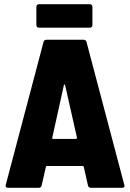

<svg xmlns="http://www.w3.org/2000/svg" viewBox="-20 -888 615 908"><path d="M405 -868H164C157 -868 152 -863 152 -856V-769C152 -762 157 -757 164 -757H405C412 -757 417 -762 417 -769V-856C417 -863 412 -868 405 -868ZM409 0H558C565 0 569 -3 569 -9C569 -10 568 -11 568 -13L389 -690C387 -697 382 -700 375 -700H200C193 -700 188 -697 186 -690L7 -13C5 -4 9 0 17 0H164C171 0 176 -4 177 -11L197 -99C198 -102 199 -103 202 -103H371C374 -103 375 -102 376 -99L396 -11C397 -4 402 0 409 0ZM227 -236 282 -485C283 -490 287 -490 288 -485L344 -237C345 -233 342 -231 339 -231H232C229 -231 226 -232 227 -236Z"/></svg>

Font: Barlow Semi Condensed ExtraBold
Style: Regular
Weight: 800
Width: 4
Designer: Jeremy Tribby
Foundry: Tribby Type
Version: Version 1.422;hotconv 1.0.109;makeotfexe 2.5.65596